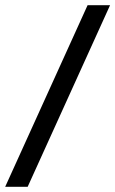

<svg xmlns="http://www.w3.org/2000/svg" viewBox="-84 -705 446 743"><path d="M342 -685H255L-64 18H23Z"/></svg>

Font: STIXGeneral
Style: Bold Italic
Weight: 700
Italic angle: -16.33°
Designer: MicroPress Inc., with final additions and corrections provided by Coen Hoffman, Elsevier (retired)
Version: Version 1.1.0